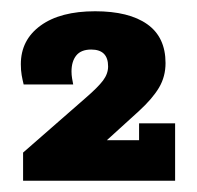

<svg xmlns="http://www.w3.org/2000/svg" viewBox="-20 -613 349 341"><path d="M21 -292V-342L132 -439Q154 -458 163 -470Q172 -482 172 -495Q172 -510 164.5 -517.5Q157 -525 142 -525Q124 -525 115.5 -514.5Q107 -504 107 -486Q107 -480 108 -474Q109 -468 110 -463H22Q20 -471 18.5 -479.5Q17 -488 17 -499Q17 -542 52 -567.5Q87 -593 149 -593Q209 -593 241.5 -570Q274 -547 274 -501Q274 -477 262.5 -457.5Q251 -438 227 -416L128 -326L93 -364H227V-394H291V-292Z"/></svg>

Font: Rokkitt ExtraBold
Style: Regular
Weight: 800
Version: Version 3.103